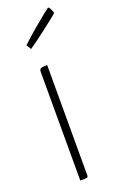

<svg xmlns="http://www.w3.org/2000/svg" viewBox="-143 -763 490 801"><g transform="rotate(-20 101.5 -362.0)"><path d="M61 -586 48 -607Q76 -634 110.5 -663Q145 -692 165 -708Q185 -724 186 -724Q193 -724 203 -695Q202 -693 182 -677Q162 -661 127.5 -634.5Q93 -608 61 -586ZM101 -11Q101 -3 96.5 -1.5Q92 0 66 0V-482Q66 -494 73 -497Q80 -500 101 -500Z"/></g></svg>

Font: Yanone Kaffeesatz Thin
Style: Regular
Weight: 250
Designer: Yanone (Cyrillic: Daniel Pouzeot)
Foundry: Yanone
Version: Version 1.003;PS 001.003;hotconv 1.0.88;makeotf.lib2.5.64775